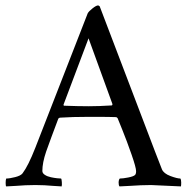

<svg xmlns="http://www.w3.org/2000/svg" viewBox="-34 -667 671 690"><path d="M92.8 -135.7Q221.7 -467.3 281.2 -619.1Q285.2 -626.5 298.6 -637Q312 -647.5 318.4 -647.5Q319.8 -647.5 321.5 -646.2Q323.2 -645 324.2 -644.5L522.9 -123Q547.4 -60.1 547.9 -58.6Q554.2 -43.5 578.4 -34.4Q602.5 -25.4 614.3 -25.4Q617.2 -21 617.2 -11Q617.2 -1 616.2 2.9Q518.6 -2 508.8 -2Q488.8 -2 471.4 -1.2Q454.1 -0.5 432.6 1Q411.1 2.4 395.5 2.9Q392.1 -1 392.3 -11.2Q392.6 -21.5 396.5 -25.4Q407.7 -25.4 426.5 -29.1Q445.3 -32.7 451.2 -38.1Q455.1 -42 455.1 -51.8Q455.1 -64.9 438.5 -112.5Q421.9 -160.2 405.3 -201.2L388.7 -242.2Q385.7 -246.1 382.8 -246.1Q370.1 -247.1 286.1 -247.1Q224.6 -247.1 180.7 -244.1L175.8 -241.2Q148.4 -168.9 131.8 -122.1Q118.2 -82 118.2 -52.7Q118.2 -44.4 127.2 -38.6Q136.2 -32.7 149.2 -30Q162.1 -27.3 171.4 -26.4Q180.7 -25.4 185.5 -25.4Q187.5 -23.4 188.2 -12.5Q189 -1.5 187.5 2.9Q173.3 2.4 156.7 1Q140.1 -0.5 126 -1.2Q111.8 -2 92.8 -2Q72.8 -2 57.4 -1.2Q42 -0.5 23.4 1Q4.9 2.4 -11.7 2.9Q-13.7 1 -13.7 -9.8Q-13.7 -20.5 -11.7 -25.4Q0.5 -25.4 20.5 -30.5Q40.5 -35.6 46.9 -43.9Q67.4 -70.8 92.8 -135.7ZM284.2 -529.3 194.3 -291Q194.3 -287.1 196.3 -287.1Q247.1 -285.2 285.2 -285.2Q321.8 -285.2 367.2 -288.1Q368.2 -288.1 369.1 -289.1Q370.1 -291 370.1 -292V-293Z"/></svg>

Font: Amiri
Style: Regular
Weight: 400
Designer: Khaled Hosny
Version: Version 000.108